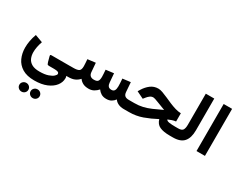

<svg xmlns="http://www.w3.org/2000/svg" viewBox="-127 -1320 2999 2409"><g transform="rotate(30 1372.5 -115.0)"><path d="M346.2 251Q238.8 251 171.9 210.2Q105 169.4 73.7 100.8Q42.5 32.2 42.5 -51.3Q42.5 -96.7 51.5 -147.7Q60.5 -198.7 80.6 -253.4L191.4 -212.9Q160.6 -123.5 160.6 -52.2Q160.6 -3.9 177.7 35.4Q194.8 74.7 235.6 98.1Q276.4 121.6 346.2 121.6Q422.9 121.6 470.9 105Q519 88.4 541.5 67.4Q564 46.4 564 33.2Q564 14.6 546.6 7.3Q529.3 0 491.7 0H416Q397.9 0 392.6 -9.8Q387.2 -19.5 382.3 -36.1L363.3 -106.4Q360.4 -117.2 361.8 -124Q363.3 -130.9 378.9 -130.9H668.9V0H668Q671.9 10.7 672.9 17.6Q673.8 24.4 673.8 32.7Q673.8 89.4 635.7 139.2Q597.7 189 524.7 220Q451.7 251 346.2 251ZM376 389.2Q376 362.8 395 344.5Q414.1 326.2 441.4 326.2Q468.8 326.2 487.5 344.5Q506.3 362.8 506.3 389.2Q506.3 415.5 487.5 433.8Q468.8 452.1 441.4 452.1Q414.1 452.1 395 433.8Q376 415.5 376 389.2ZM212.9 389.2Q212.9 362.8 232.2 344.5Q251.5 326.2 278.3 326.2Q305.7 326.2 324.5 344.5Q343.3 362.8 343.3 389.2Q343.3 415.5 324.5 433.8Q305.7 452.1 278.3 452.1Q251.5 452.1 232.2 433.8Q212.9 415.5 212.9 389.2Z M1244.6 0Q1200.2 0 1170.4 -18.3Q1140.6 -36.6 1120.6 -64.9Q1095.2 -36.1 1063.2 -18.1Q1031.2 0 989.3 0Q938.5 0 905.5 -17.3Q872.6 -34.7 852.1 -64Q825.7 -34.2 789.1 -17.1Q752.4 0 693.8 0H648.9V-131.3H694.8Q750 -131.3 773.9 -146.2Q797.9 -161.1 797.9 -213.9Q797.9 -225.1 796.1 -255.6Q794.4 -286.1 792 -314L906.2 -328.1L916.5 -201.7Q920.9 -131.3 990.2 -131.3Q1033.2 -131.3 1047.6 -150.4Q1062 -169.4 1062 -213.9Q1062 -224.6 1060.3 -255.4Q1058.6 -286.1 1056.2 -314L1170.4 -328.1L1180.7 -201.7Q1182.6 -169.9 1196.8 -150.6Q1210.9 -131.3 1244.1 -131.3Q1274.9 -131.3 1287.4 -152.6Q1299.8 -173.8 1299.8 -213.9Q1299.8 -231.4 1298.1 -262Q1296.4 -292.5 1293.9 -322.8L1408.2 -336.9L1418.5 -201.7Q1420.9 -163.6 1440.2 -147.5Q1459.5 -131.3 1498 -131.3H1512.7V0H1499Q1453.1 0 1418.5 -16.4Q1383.8 -32.7 1365.2 -61.5Q1345.7 -34.7 1316.9 -17.3Q1288.1 0 1244.6 0Z M2147 -312.5V-193.4Q2120.6 -190.9 2091.6 -181.2Q2062.5 -171.4 2039.1 -160.6Q2046.4 -142.1 2083 -136.7Q2119.6 -131.3 2167.5 -131.3H2194.3V0H2165.5Q2074.2 0 2020.8 -24.2Q1967.3 -48.3 1949.2 -113.8Q1857.9 -64.9 1767.6 -32.5Q1677.2 0 1574.7 0H1493.2V-131.3H1576.2Q1642.1 -131.3 1697.3 -144.3Q1752.4 -157.2 1810.8 -182.4Q1869.1 -207.5 1944.3 -243.7Q1870.6 -271 1819.1 -291.7Q1767.6 -312.5 1750 -312.5Q1723.1 -312.5 1701.4 -295.9Q1679.7 -279.3 1665 -260.3L1641.6 -231L1539.1 -280.8L1558.1 -312Q1591.8 -367.2 1639.4 -403.6Q1687 -439.9 1750.5 -439.9Q1776.9 -439.9 1812.7 -427.2Q1848.6 -414.6 1890.1 -395.8Q1931.6 -377 1975.8 -358.2Q2020 -339.4 2063.7 -326.4Q2107.4 -313.5 2147 -312.5Z M2174.8 -131.3H2212.4Q2265.1 -131.3 2280.3 -157Q2295.4 -182.6 2295.4 -231.4V-682.1H2418V-222.2Q2418 -112.3 2369.4 -56.2Q2320.8 0 2211.9 0H2174.8Z M2676.3 -682.1V-0.5H2554.2V-682.1Z"/></g></svg>

Font: Vazirmatn RD UI
Style: Bold
Weight: 700
Designer: Saber Rastikerdar
Foundry: Saber Rastikerdar
Version: Version 33.003